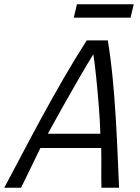

<svg xmlns="http://www.w3.org/2000/svg" viewBox="-79 -883 659 903"><path d="M-59 0Q-24 -65 19.5 -148Q63 -231 113.5 -324Q164 -417 218.5 -511.5Q273 -606 329 -693H428Q442 -608 451 -514Q460 -420 465.5 -327Q471 -234 474.5 -150Q478 -66 481 0H398Q397 -47 397.5 -94Q398 -141 397 -187H111Q89 -140 65.5 -93Q42 -46 20 0ZM146 -254H393Q391 -318 385.5 -386.5Q380 -455 373.5 -518.5Q367 -582 360 -628Q330 -579 293 -515.5Q256 -452 218 -384Q180 -316 146 -254ZM268 -800 283 -863H550L535 -800Z"/></svg>

Font: Ubuntu Sans Mono
Style: Italic
Weight: 400
Italic angle: -13.5°
Monospace: yes
Designer: Dalton Maag Ltd
Foundry: Dalton Maag Ltd
Version: Version 1.006